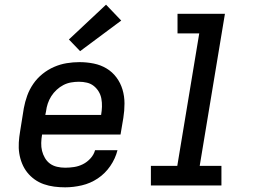

<svg xmlns="http://www.w3.org/2000/svg" viewBox="-20 -794 1090 822"><path d="M259 8Q235 8 212 5Q189 2 167.5 -5.5Q146 -13 128 -26Q110 -39 96.5 -56Q83 -73 74.5 -94Q66 -115 62.5 -137.5Q59 -160 60.5 -184Q62 -208 66 -231L82 -331Q87 -358 96.5 -384.5Q106 -411 122.5 -435Q139 -459 162 -477.5Q185 -496 211.5 -507.5Q238 -519 265.5 -523.5Q293 -528 320 -528Q351 -528 381 -522Q411 -516 436 -501Q461 -486 478.5 -462.5Q496 -439 504.5 -410.5Q513 -382 513 -351Q513 -320 508 -289L496 -218H160V-217Q157 -200 156.5 -182Q156 -164 160 -148Q164 -132 172.5 -117.5Q181 -103 194 -93.5Q207 -84 224 -80Q241 -76 259 -76Q278 -76 297.5 -79Q317 -82 335 -91Q353 -100 367.5 -116Q382 -132 387 -151H483Q474 -115 452 -83Q430 -51 398.5 -30Q367 -9 330.5 -0.5Q294 8 259 8ZM413 -302V-303Q416 -320 416.5 -337.5Q417 -355 414 -371.5Q411 -388 402.5 -402Q394 -416 381.5 -426Q369 -436 352.5 -440Q336 -444 318 -444Q301 -444 284 -441Q267 -438 251.5 -430Q236 -422 222.5 -409.5Q209 -397 199.5 -382Q190 -367 184.5 -350.5Q179 -334 177 -317L174 -302ZM323 -575 275 -625 434 -774 499 -706Z M626 0V-84H739L833 -651H740V-735H943L835 -84H928V0Z"/></svg>

Font: Iosevka Etoile Medium Oblique
Style: Regular
Weight: 500
Italic angle: -9°
Designer: Belleve Invis
Foundry: Belleve Invis
Version: Version 15.5.2; ttfautohint (v1.8.4)